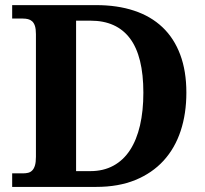

<svg xmlns="http://www.w3.org/2000/svg" viewBox="-20 -734 807 754"><path d="M711.9 -370.1Q711.9 -288.1 689.5 -220Q667 -151.9 622.3 -103Q577.6 -54.2 511.5 -27.1Q445.3 0 357.9 0H27.8V-53.2H69.8Q81.1 -53.2 90.3 -55.4Q99.6 -57.6 106.4 -64.5Q113.3 -71.3 117.2 -84Q121.1 -96.7 121.1 -118.2V-600.1Q121.1 -620.1 117.2 -632.1Q113.3 -644 106.2 -650.4Q99.1 -656.7 89.8 -658.9Q80.6 -661.1 69.8 -661.1H27.8V-713.9H357.9Q440.9 -713.9 506.6 -692.1Q572.3 -670.4 617.9 -627.2Q663.6 -584 687.7 -519.5Q711.9 -455.1 711.9 -370.1ZM543 -370.1Q543 -513.2 490.5 -583Q438 -652.8 335.9 -652.8H278.8V-62H335Q386.2 -62 425.3 -83.3Q464.4 -104.5 490.5 -144.5Q516.6 -184.6 529.8 -241.5Q543 -298.3 543 -370.1Z"/></svg>

Font: Droids
Style: b
Weight: 700
Foundry: Ascender Corporation
Version: Version 1.00 build 113